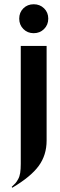

<svg xmlns="http://www.w3.org/2000/svg" viewBox="-20 -712 283 907"><path d="M90.3 -575Q70.8 -594.7 70.8 -624Q70.8 -653.3 90.3 -672.6Q109.9 -691.9 139.2 -691.9Q168.5 -691.9 188.2 -672.6Q208 -653.3 208 -624Q208 -594.7 188.2 -575Q168.5 -555.2 139.2 -555.2Q109.9 -555.2 90.3 -575ZM200.2 -47.9Q200.2 20.5 163.1 71.5Q126 122.6 38.1 174.8L35.2 170.9Q47.9 159.2 53.2 153.1Q58.6 147 65.7 134.3Q72.8 121.6 75.4 104.5Q78.1 87.4 78.1 62V-495.1H200.2Z"/></svg>

Font: Moniqa Black Display
Style: Regular
Weight: 900
Designer: Rajesh Rajput
Foundry: Rajesh Rajput
Version: Version 1.000